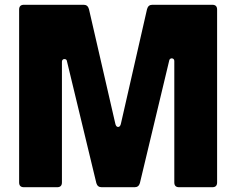

<svg xmlns="http://www.w3.org/2000/svg" viewBox="-20 -783 989 803"><path d="M80 0Q60 0 60 -20V-743Q60 -763 80 -763H330Q347 -763 352 -745L462 -267Q465 -252 474 -252Q483 -252 486 -267L595 -745Q600 -763 617 -763H868Q888 -763 888 -743V-20Q888 0 868 0H729Q709 0 709 -20V-528Q709 -533 706 -536Q703 -539 698 -539Q695 -539 692 -537Q689 -535 688 -531L565 -17Q560 0 543 0H405Q388 0 383 -17L260 -527Q259 -536 249 -536Q245 -536 242 -533Q239 -530 239 -525V-20Q239 0 219 0Z"/></svg>

Font: Open Sauce Two Black
Style: Regular
Weight: 900
Designer: Alfredo Marco Pradil
Foundry: Creative Sauce Fz LLC
Version: Version 1.477